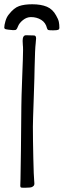

<svg xmlns="http://www.w3.org/2000/svg" viewBox="-51 -872 298 899"><path d="M44 -3 45 -35 47 -166 49 -376Q49 -406 53 -512Q54 -537 56 -593.5Q58 -650 56 -660L55 -681Q55 -707 71 -707L108 -706Q118 -706 118 -692Q118 -687 117 -680.5Q116 -674 116 -668Q113 -646 111 -555Q111 -527 107 -413Q103 -303 103 -279Q103 -221 105 -132.5Q107 -44 109 -27Q110 -21 110 -13Q110 -6 107.5 -3Q105 0 100 3Q94 7 69 7Q65 7 56.5 7Q48 7 46 5Q44 3 44 -3ZM169 -740Q163 -766 142 -779Q121 -792 94 -792Q74 -792 56.5 -778Q39 -764 33 -748Q29 -737 25 -733.5Q21 -730 9 -731Q-16 -733 -23.5 -735Q-31 -737 -31 -743Q-31 -754 -25.5 -773Q-20 -792 -10 -804Q14 -835 38.5 -843.5Q63 -852 100 -852Q141 -852 168.5 -840.5Q196 -829 212 -799Q222 -782 224.5 -769.5Q227 -757 227 -742Q227 -735 221.5 -732.5Q216 -730 198 -730Q179 -730 175 -731.5Q171 -733 169 -740Z"/></svg>

Font: Barriecito
Style: Regular
Weight: 400
Designer: Pablo Cosgaya & Sergio Jiménez
Foundry: Pablo Cosgaya & Sergio Jiménez
Version: Version 1.001